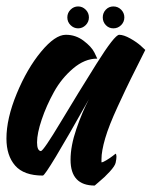

<svg xmlns="http://www.w3.org/2000/svg" viewBox="-75 -545 505 596"><path d="M130 -437Q160 -437 184.5 -418.5Q209 -400 218 -382L227 -363Q227 -363 226 -363Q188 -363 152 -332.5Q116 -302 92.5 -259.5Q69 -217 54.5 -174Q40 -131 40 -103Q40 -77 52 -76Q60 -77 114 -167Q168 -257 224.5 -347Q281 -437 295 -437Q309 -437 329.5 -425.5Q350 -414 363 -402L376 -390Q344 -326 331 -300Q318 -274 290.5 -214.5Q263 -155 251.5 -115.5Q240 -76 240 -51Q240 -46 240 -42Q240 -41 241 -41Q244 -41 255 -47.5Q266 -54 275 -61L284 -68Q289 -63 284 -40Q282 -30 265.5 -12Q249 6 234 18L219 31Q144 31 144 -49Q144 -92 162 -144.5Q180 -197 201 -237Q68 0 58 0Q-1 0 -28 -31Q-55 -62 -55 -115Q-55 -177 -23 -254.5Q9 -332 52.5 -384.5Q96 -437 129 -437Q130 -437 130 -437ZM253.5 -515Q263 -525 277 -525Q291 -525 301 -515Q311 -505 311 -491Q311 -477 301 -467Q291 -457 277 -457Q263 -457 253.5 -467Q244 -477 244 -491Q244 -505 253.5 -515ZM144 -515Q154 -525 167.5 -525Q181 -525 191 -515Q201 -505 201 -491Q201 -477 191 -467Q181 -457 167.5 -457Q154 -457 144 -467Q134 -477 134 -491Q134 -505 144 -515Z"/></svg>

Font: Vervelle
Style: Script
Weight: 400
Monospace: yes
Designer: Nur Solikh
Foundry: Astageni Type
Version: Version 1.0